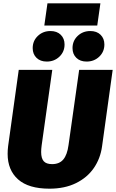

<svg xmlns="http://www.w3.org/2000/svg" viewBox="-20 -1117 699 1157"><path d="M595 -235Q585 -162 545.5 -104.5Q506 -47 438 -13.5Q370 20 278 20Q152 20 89 -36Q26 -92 26 -190Q26 -213 29 -237L93 -696H295L231 -241Q228 -219 228 -201Q228 -163 243.5 -145.5Q259 -128 294 -128Q338 -128 361.5 -156Q385 -184 393 -243L457 -696H659ZM177 -827Q177 -871 208 -900.5Q239 -930 284 -930Q323 -930 346 -907.5Q369 -885 369 -849Q369 -805 338 -775.5Q307 -746 262 -746Q223 -746 200 -768.5Q177 -791 177 -827ZM417 -827Q417 -871 448 -900.5Q479 -930 524 -930Q563 -930 586 -907.5Q609 -885 609 -849Q609 -805 578 -775.5Q547 -746 502 -746Q463 -746 440 -768.5Q417 -791 417 -827ZM247 -963 266 -1097H585L566 -963Z"/></svg>

Font: FiraGO Heavy
Style: Italic
Weight: 900
Italic angle: -8°
Designer: bBox Type GmbH
Foundry: bBox Type GmbH
Version: Version 1.001